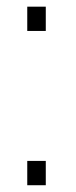

<svg xmlns="http://www.w3.org/2000/svg" viewBox="-20 -547 224 567"><path d="M60.5 0V-71.8H115.2V0ZM60.5 -455.6V-527.3H115.2V-455.6Z"/></svg>

Font: Roboto Slab ExtraLight
Style: Regular
Weight: 250
Designer: Google
Version: Version 2.000; ttfautohint (v1.8.1.43-b0c9)